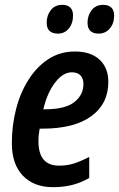

<svg xmlns="http://www.w3.org/2000/svg" viewBox="-20 -764 492 794"><path d="M199 10Q120 10 74.5 -37.5Q29 -85 29 -172Q29 -245 46.5 -313Q64 -381 98 -434.5Q132 -488 180 -519.5Q228 -551 290 -551Q355 -551 391.5 -517.5Q428 -484 428 -425Q428 -335 357.5 -283.5Q287 -232 156 -232H144Q139 -206 139 -180Q139 -79 224 -79Q257 -79 284.5 -87.5Q312 -96 349 -115V-28Q314 -8 278 1Q242 10 199 10ZM166 -312Q249 -312 287 -341.5Q325 -371 325 -417Q325 -439 313 -452Q301 -465 277 -465Q241 -465 208.5 -423.5Q176 -382 159 -312ZM388 -625Q342 -625 342 -670Q342 -700 359 -722Q376 -744 407 -744Q428 -744 440 -733Q452 -722 452 -700Q452 -667 434 -646Q416 -625 388 -625ZM220 -625Q173 -625 173 -670Q173 -700 190 -722Q207 -744 238 -744Q259 -744 270.5 -733Q282 -722 282 -700Q282 -667 264.5 -646Q247 -625 220 -625Z"/></svg>

Font: Noto Sans Condensed SemiBold
Style: Italic
Weight: 600
Width: 3
Italic angle: -12°
Designer: Monotype Design Team
Foundry: Monotype Imaging Inc.
Version: Version 2.013; ttfautohint (v1.8.4.7-5d5b)